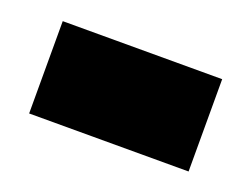

<svg xmlns="http://www.w3.org/2000/svg" viewBox="-43 -419 393 301"><g transform="rotate(20 154.0 -268.0)"><path d="M21 -191V-345H287V-191Z"/></g></svg>

Font: Noto Sans Display SemiCondensed Black
Style: Regular
Weight: 900
Width: 4
Designer: Monotype Design Team
Foundry: Monotype Imaging Inc.
Version: Version 1.900